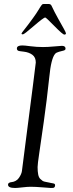

<svg xmlns="http://www.w3.org/2000/svg" viewBox="-20 -930 365 955"><path d="M87 -763Q87 -764 91 -770Q107 -790 120.5 -808Q134 -826 143 -838.5Q152 -851 159.5 -862Q167 -873 171 -880Q175 -887 179 -893Q183 -899 185 -902Q187 -905 189 -907Q191 -909 192.5 -909.5Q194 -910 197 -910H223Q233 -910 237 -900Q251 -870 269.5 -837Q288 -804 298 -786Q308 -768 308 -764Q308 -758 300 -758Q292 -758 250.5 -800.5Q209 -843 205 -843Q197 -843 148.5 -801Q100 -759 94 -759Q87 -759 87 -763ZM20 -11Q20 -18 26 -21Q32 -24 39.5 -24.5Q47 -25 57 -30Q67 -35 74 -45Q87 -64 89 -79Q91 -98 109.5 -239Q128 -380 143 -498.5Q158 -617 158 -619Q158 -645 141 -657.5Q124 -670 98.5 -673Q73 -676 72 -677Q64 -680 64 -689Q64 -704 91 -704Q102 -704 132 -700Q162 -696 194 -696Q218 -696 249.5 -699Q281 -702 288 -702Q306 -702 306 -688Q306 -681 296.5 -678.5Q287 -676 273.5 -672.5Q260 -669 254 -662Q234 -639 225 -545Q213 -432 198 -326Q183 -220 175 -166.5Q167 -113 167 -99Q167 -77 170 -62Q173 -47 180.5 -40Q188 -33 192.5 -30Q197 -27 209 -25Q221 -23 224 -22Q228 -21 233 -20Q238 -19 241.5 -18.5Q245 -18 248 -17Q251 -16 252.5 -14Q254 -12 254 -9Q254 -2 251 1Q248 4 245 4.5Q242 5 233 5Q229 5 192.5 2Q156 -1 132 -1Q117 -1 91 2Q65 5 55 5Q20 5 20 -11Z"/></svg>

Font: OFL Sorts Mill Goudy TT
Style: Italic
Weight: 500
Italic angle: -6°
Version: Version 003.000